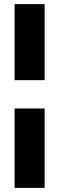

<svg xmlns="http://www.w3.org/2000/svg" viewBox="-20 -700 284 920"><path d="M49.8 200.2V-180.2H193.8V200.2ZM49.8 -315.9V-680.2H193.8V-315.9Z"/></svg>

Font: Apfel Grotezk
Style: Bold
Weight: 700
Designer: Luigi Gorlero
Foundry: Collletttivo
Version: Version 2.000;FEAKit 1.0